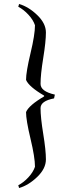

<svg xmlns="http://www.w3.org/2000/svg" viewBox="-20 -731 328 966"><path d="M184 -309Q184 -271 256 -255L252 -236Q184 -223 184 -187Q184 -140 197.5 -57.5Q211 25 211 71Q211 117 167.5 159Q124 201 76 215L72 201Q99 187 123 161Q147 135 156 108Q156 61 133.5 -33Q111 -127 111 -167Q125 -201 202 -246V-250Q125 -295 111 -329Q111 -369 133.5 -463Q156 -557 156 -604Q147 -631 123 -657Q99 -683 72 -697L76 -711Q124 -697 167.5 -655Q211 -613 211 -567.5Q211 -522 197.5 -439Q184 -356 184 -309Z"/></svg>

Font: Almendra SC
Style: Regular
Weight: 400
Designer: Ana Sanfelippo
Foundry: Ana Sanfelippo
Version: Version 1.002